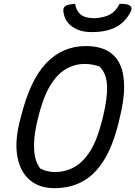

<svg xmlns="http://www.w3.org/2000/svg" viewBox="-20 -960 705 1000"><path d="M427 -720Q562 -720 605.5 -623Q649 -526 603 -344L597 -318Q566 -195 518.5 -121Q471 -47 407.5 -13.5Q344 20 264 20Q185 20 135.5 -22Q86 -64 71 -141.5Q56 -219 82 -325L89 -351Q136 -543 221 -631.5Q306 -720 427 -720ZM170 -310Q154 -236 158 -177Q162 -118 190 -82Q225 -64 266 -64Q321 -64 367.5 -90Q414 -116 450.5 -174.5Q487 -233 511 -331L516 -350Q540 -448 537.5 -513Q535 -578 498 -614Q483 -619 463 -623Q443 -627 421 -627Q368 -627 321 -599Q274 -571 237 -506.5Q200 -442 175 -332ZM603 -940Q620 -940 634 -938.5Q648 -937 657 -930Q671 -921 661 -900Q633 -844 583 -818.5Q533 -793 462 -793H454Q397 -793 357 -820.5Q317 -848 310 -900Q308 -921 321 -929Q332 -935 344.5 -937Q357 -939 371 -940Q377 -904 400 -884.5Q423 -865 475 -865Q525 -869 554 -885Q583 -901 603 -940Z"/></svg>

Font: Recursive Sn Csl St
Style: Italic
Weight: 400
Italic angle: -15°
Version: Version 1.079;hotconv 1.0.112;makeotfexe 2.5.65598; ttfautoh